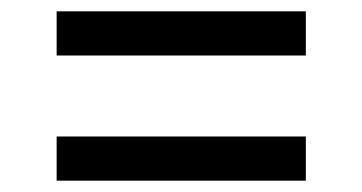

<svg xmlns="http://www.w3.org/2000/svg" viewBox="-20 -500 640 339"><path d="M80 -402V-480H520V-402ZM80 -181V-259H520V-181Z"/></svg>

Font: Source Code Pro Semibold
Style: Italic
Weight: 600
Italic angle: -11°
Monospace: yes
Designer: Paul D. Hunt, Teo Tuominen
Foundry: Adobe Systems Incorporated
Version: Version 1.050;PS 1.000;hotconv 16.6.51;makeotf.lib2.5.65220